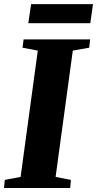

<svg xmlns="http://www.w3.org/2000/svg" viewBox="-34 -940 485 960"><path d="M-14 0 -10 -40.5 69 -55.5 155 -687 78.5 -701.5 84 -743H416.5L412 -701.5L330 -687L244 -55.5L320.5 -40.5L317 0ZM121.5 -919.5H431L417.5 -824H107.5Z"/></svg>

Font: Merriweather 60pt Black
Style: Italic
Weight: 900
Italic angle: -7.8°
Version: Version 2.101